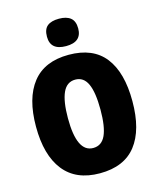

<svg xmlns="http://www.w3.org/2000/svg" viewBox="-137 -1045 953 1151"><g transform="rotate(-15 339.5 -469.5)"><path d="M339 10Q191 10 115.5 -86Q40 -182 40 -359Q40 -535 115 -630Q190 -725 340 -725Q491 -725 564.5 -630.5Q638 -536 638 -358Q638 -180 564 -85Q490 10 339 10ZM339 -147Q392 -147 416 -199.5Q440 -252 440 -358Q440 -465 416 -518Q392 -571 340 -571Q287 -571 262.5 -517Q238 -463 238 -358Q238 -147 339 -147ZM437 -863Q437 -779 340 -779Q243 -779 243 -863Q243 -909 267.5 -929Q292 -949 340 -949Q387 -949 412 -928.5Q437 -908 437 -863Z"/></g></svg>

Font: Noto Sans Display Black Narrow
Style: Regular
Weight: 900
Width: 4
Designer: Monotype Design team
Foundry: Monotype Imaging Inc.
Version: Version 1.000